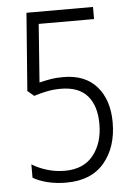

<svg xmlns="http://www.w3.org/2000/svg" viewBox="-52 -754 564 805"><g transform="rotate(-5 229.5 -352.0)"><path d="M220 -432Q312 -432 361 -375.5Q410 -319 410 -225Q410 -121 355 -55.5Q300 10 195 10Q152 10 116 1Q80 -8 55 -23V-79Q82 -62 118 -51Q154 -40 193 -40Q272 -40 313 -91.5Q354 -143 354 -223Q354 -299 317.5 -341.5Q281 -384 205 -384Q174 -384 145 -378Q116 -372 92 -364L65 -387L90 -714H370V-663H137L119 -418Q138 -423 164 -427.5Q190 -432 220 -432Z"/></g></svg>

Font: Noto Sans Lao Condensed Light
Style: Regular
Weight: 300
Width: 3
Designer: Monotype Design Team
Foundry: Monotype Imaging Inc.
Version: Version 2.003; ttfautohint (v1.8.4.7-5d5b)